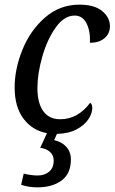

<svg xmlns="http://www.w3.org/2000/svg" viewBox="-20 -566 493 826"><path d="M367 -382Q369 -433 352 -466Q335 -499 301 -499Q256 -499 219.5 -447.5Q183 -396 162 -322.5Q141 -249 141 -187Q141 -123 166 -88Q191 -53 239 -53Q315 -53 368 -124Q377 -118 377 -101Q377 -78 360 -52.5Q343 -27 308.5 -9Q274 9 225 10L213 37Q246 44 265.5 66Q285 88 285 120Q285 181 245 210.5Q205 240 141 240Q104 240 71 229L82 181Q116 189 142 189Q172 189 191.5 172.5Q211 156 211 124Q211 102 195 87.5Q179 73 153 70L182 7Q119 -5 81 -55.5Q43 -106 43 -190Q43 -269 76.5 -352Q110 -435 173.5 -490.5Q237 -546 322 -546Q386 -546 419.5 -518.5Q453 -491 453 -453Q453 -422 430 -402Q407 -382 367 -382Z"/></svg>

Font: Noto Serif Narrow
Style: Italic
Weight: 400
Width: 4
Italic angle: -12°
Designer: Monotype Design Team
Foundry: Monotype Imaging Inc.
Version: Version 1.001